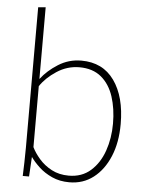

<svg xmlns="http://www.w3.org/2000/svg" viewBox="-54 -795 643 848"><g transform="rotate(5 267.5 -370.5)"><path d="M285 10Q242 10 208 -5.5Q174 -21 150 -43.5Q126 -66 112 -86H111L106 0H78Q79 -27 80 -59.5Q81 -92 81 -125V-748L114 -751V-434H115Q143 -471 189.5 -500.5Q236 -530 292 -530Q387 -530 438 -458.5Q489 -387 489 -266Q489 -184 463 -122Q437 -60 391.5 -25Q346 10 285 10ZM280 -19Q338 -19 377 -53.5Q416 -88 435.5 -144Q455 -200 455 -265Q455 -331 437.5 -384.5Q420 -438 382.5 -469Q345 -500 286 -500Q232 -500 185.5 -469.5Q139 -439 114 -401V-131Q126 -106 148.5 -80Q171 -54 204 -36.5Q237 -19 280 -19Z"/></g></svg>

Font: Murecho ExtraLight
Style: Regular
Weight: 200
Designer: Neil Summerour
Foundry: Positype
Version: Version 1.010; ttfautohint (v1.8.3)